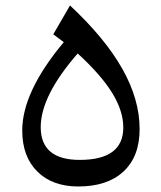

<svg xmlns="http://www.w3.org/2000/svg" viewBox="-20 -676 584 695"><path d="M261.2 -482.4Q127.4 -329.1 127.4 -215.8Q127.4 -97.2 268.6 -97.2Q426.3 -97.2 426.3 -214.4Q426.3 -274.9 385.5 -340.6Q344.7 -406.2 261.2 -482.4ZM172.9 -551.8 233.4 -656.2Q359.9 -538.1 422.6 -427.2Q485.4 -316.4 485.4 -208.5Q485.4 -109.4 427 -55.2Q368.7 -1 263.2 -1Q169.4 -1 115 -55.2Q60.5 -109.4 60.5 -203.6Q60.5 -343.8 210.9 -523.4Z"/></svg>

Font: Shl
Style: Regular
Weight: 400
Foundry: Saber Rastikerdar (saber.rastikerdar@gmail.com)
Version: Version 3.4.0